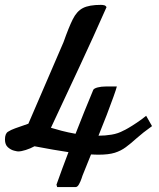

<svg xmlns="http://www.w3.org/2000/svg" viewBox="-30 -761 648 781"><path d="M202.6 0 199.7 -9.8Q211.4 -42.5 223.6 -75.9Q235.8 -109.4 248.5 -142.1Q220.2 -146.5 185.5 -152.3Q150.9 -158.2 110.4 -166Q93.3 -156.7 74.7 -150.9Q56.2 -145 43.5 -145Q40 -145 27.1 -148.2Q14.2 -151.4 2.2 -161.9Q-9.8 -172.4 -9.8 -193.8Q-9.8 -217.3 2.4 -225.1Q14.6 -232.9 31.2 -238.8L85.4 -257.8L228.5 -589.8Q249.5 -649.4 265.9 -682.4Q282.2 -715.3 307.4 -728.3Q332.5 -741.2 380.4 -741.2Q387.2 -741.2 393.6 -739.7Q399.9 -738.3 403.3 -731.9Q350.1 -611.3 293.7 -490.5Q237.3 -369.6 177.2 -241.2Q194.8 -235.8 220.7 -229Q246.6 -222.2 277.3 -216.8Q294.4 -261.2 312.7 -306.2Q331.1 -351.1 349.6 -396Q353.5 -401.9 367.7 -405.5Q381.8 -409.2 400.4 -409.2H445.3Q442.9 -398.9 431.6 -367.4Q420.4 -335.9 404.3 -293.9Q388.2 -252 370.6 -209Q397.9 -209 424.3 -213.4Q450.7 -217.8 472.7 -230Q476.1 -231 491.7 -240Q507.3 -249 527.3 -262.5Q547.4 -275.9 564.5 -290L588.4 -248Q550.3 -220.7 526.1 -199Q502 -177.2 481.9 -162.4Q461.9 -147.5 436.8 -139.6Q411.6 -131.8 371.6 -131.8Q363.8 -131.8 356.2 -132.1Q348.6 -132.3 340.3 -132.8L305.7 -46.9Q305.7 -46.9 301.8 -35.2Q297.9 -23.4 291.5 -11.7Q285.2 0 277.3 0Z"/></svg>

Font: Norican
Style: Regular
Weight: 400
Designer: Vernon Adams
Foundry: Vernon Adams
Version: Version 1.100; ttfautohint (v1.8.4.7-5d5b);gftools[0.9.33]